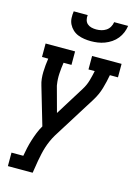

<svg xmlns="http://www.w3.org/2000/svg" viewBox="-140 -823 779 1101"><g transform="rotate(15 250.0 -272.5)"><path d="M21 205V125H91Q95 101 100.5 76.5Q106 52 113.5 28Q121 4 130.5 -20Q140 -44 153 -66L87 -291Q81 -310 79 -329.5Q77 -349 77.5 -369Q78 -389 80 -409.5Q82 -430 85 -450H48V-530H223V-450H176Q171 -417 169 -384Q167 -351 172 -320V-319Q172 -318 172.5 -316.5Q173 -315 173 -313L214 -162L321 -334Q338 -361 346.5 -390.5Q355 -420 361 -450H324V-530H499V-450H451Q444 -410 432 -369Q420 -328 397 -291L236 -34Q224 -14 215 6.5Q206 27 199.5 47.5Q193 68 188.5 89Q184 110 180 131L168 205ZM295 -610Q275 -610 255 -613Q235 -616 217.5 -623Q200 -630 186 -643Q172 -656 163.5 -673Q155 -690 154 -710Q153 -730 156 -750H239Q237 -736 240.5 -722Q244 -708 254 -699Q264 -690 278 -686.5Q292 -683 307 -683Q322 -683 337 -686.5Q352 -690 365 -698.5Q378 -707 386 -721Q394 -735 396 -750H479Q476 -729 468 -709.5Q460 -690 446.5 -673Q433 -656 414.5 -643.5Q396 -631 376 -623.5Q356 -616 335.5 -613Q315 -610 295 -610Z"/></g></svg>

Font: Iosevka Curly Slab MdObl
Style: Regular
Weight: 500
Italic angle: -9°
Monospace: yes
Designer: Belleve Invis
Foundry: Belleve Invis
Version: Version 11.0.0; ttfautohint (v1.8.3)